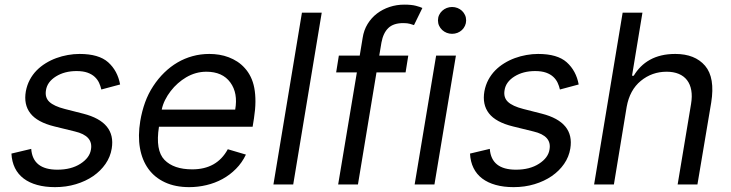

<svg xmlns="http://www.w3.org/2000/svg" viewBox="-20 -781 3095 813"><path d="M112.2 -150.6Q118.6 -62.5 223 -62.5Q281.6 -62.5 320.7 -87.7Q359.7 -112.9 365.1 -147.7Q375.7 -206 296.9 -224.4L210.2 -245.7Q137.8 -263.5 108.7 -301Q79.5 -338.4 89.5 -394.9Q94.5 -421.2 106.2 -443.2Q117.9 -465.2 134.9 -482.6Q152 -500 173.3 -513.1Q194.6 -526.3 218.4 -535Q242.2 -543.7 267.2 -548.1Q292.3 -552.6 316.8 -552.6Q398.4 -552.6 437.9 -517.4Q478 -481.5 488.6 -423.3L409.1 -402Q405.9 -416.5 399.5 -430.4Q393.1 -444.2 381.2 -455.4Q369.3 -466.6 350.5 -473.4Q331.7 -480.1 304 -480.1Q253.6 -480.1 217 -457.4Q180 -434.3 174.7 -399.1Q169.4 -368.3 188.9 -349.8Q208.5 -331.3 254.3 -319.6L332.4 -299.7Q471.6 -264.2 453.1 -152Q447.4 -116.8 426.8 -87Q406.2 -57.2 374.5 -35.3Q342.7 -13.5 301.5 -1.1Q260.3 11.4 213.1 11.4Q170.8 11.4 137.4 2.1Q104 -7.1 80.3 -25Q56.5 -43 43.3 -69.6Q30.2 -96.2 28.4 -130.7Z M573.9 -268.5Q581 -310.4 594.3 -347.3Q607.6 -384.2 628.9 -416.5Q649.9 -448.5 675.8 -473.7Q701.7 -498.9 731.7 -516.5Q761.7 -534.1 795.6 -543.3Q829.5 -552.6 866.5 -552.6Q887.8 -552.6 908.6 -549.2Q929.3 -545.8 948.5 -538.5Q967.7 -531.2 985.1 -519.9Q1002.5 -508.5 1016.7 -492.5Q1031.2 -476.6 1041.5 -455.6Q1051.8 -434.7 1056.8 -408.4Q1061.8 -382.1 1061.6 -350.1Q1061.4 -318.2 1055.4 -279.8L1049.7 -244.3H653.1Q637.4 -144.2 676.5 -104Q715.6 -63.9 794 -63.9Q845.9 -63.9 883.5 -85Q921.2 -106.2 944.6 -149.1L1021.3 -126.4Q1005 -92 979.2 -66.1Q953.5 -40.1 921.9 -22.9Q890.3 -5.7 854.2 2.8Q818.2 11.4 781.2 11.4Q722.3 11.4 678.6 -8.9Q634.9 -29.1 608.3 -65.9Q581.7 -102.6 572.6 -154.1Q563.6 -205.6 573.9 -268.5ZM664.8 -316.8H975.9Q988.3 -386.7 955.3 -431.8Q922.2 -477.3 853.7 -477.3Q808.6 -477.3 768.1 -453.5Q750 -442.8 733.3 -428.1Q716.6 -413.4 702.8 -395.4Q688.9 -377.5 679 -357.6Q669 -337.7 664.8 -316.8Z M1342.3 -727.3 1221.6 0H1137.8L1258.5 -727.3Z M1414.8 -545.5H1503.2L1515.6 -620.7Q1520.6 -653.4 1536.6 -679.5Q1552.6 -705.6 1576.3 -723.7Q1600.1 -741.8 1629.8 -751.6Q1659.4 -761.4 1691.8 -761.4Q1722.7 -761.4 1741.3 -756.4Q1759.9 -751.4 1768.5 -747.2L1733 -674.7Q1726.6 -676.8 1716.1 -680Q1705.6 -683.2 1687.5 -683.2Q1646 -683.2 1624.3 -662.3Q1602.6 -641.3 1595.2 -600.9L1585.9 -545.5H1708.8L1697.4 -474.4H1574.2L1495.7 0H1411.9L1491.1 -474.4H1403.4Z M1826.7 -545.5H1910.5L1819.6 0H1735.8ZM1834.5 -694.6Q1834.5 -707 1839.3 -717.3Q1844.1 -727.6 1852.5 -735.3Q1860.8 -742.9 1871.6 -747.2Q1882.5 -751.4 1894.2 -751.4Q1906.2 -751.4 1917.1 -747.2Q1927.9 -742.9 1936.1 -735.3Q1944.2 -727.6 1949 -717.3Q1953.8 -707 1953.8 -694.6Q1953.8 -682.5 1949 -672.1Q1944.2 -661.6 1936.1 -653.9Q1927.9 -646.3 1917.1 -642Q1906.2 -637.8 1894.2 -637.8Q1882.5 -637.8 1871.6 -642Q1860.8 -646.3 1852.5 -653.9Q1844.1 -661.6 1839.3 -672.1Q1834.5 -682.5 1834.5 -694.6Z M2054 -150.6Q2060.4 -62.5 2164.8 -62.5Q2223.4 -62.5 2262.4 -87.7Q2301.5 -112.9 2306.8 -147.7Q2317.5 -206 2238.6 -224.4L2152 -245.7Q2079.5 -263.5 2050.4 -301Q2021.3 -338.4 2031.2 -394.9Q2036.2 -421.2 2047.9 -443.2Q2059.7 -465.2 2076.7 -482.6Q2093.8 -500 2115.1 -513.1Q2136.4 -526.3 2160.2 -535Q2183.9 -543.7 2209 -548.1Q2234 -552.6 2258.5 -552.6Q2340.2 -552.6 2379.6 -517.4Q2419.7 -481.5 2430.4 -423.3L2350.9 -402Q2347.7 -416.5 2341.3 -430.4Q2334.9 -444.2 2323 -455.4Q2311.1 -466.6 2292.3 -473.4Q2273.4 -480.1 2245.7 -480.1Q2195.3 -480.1 2158.7 -457.4Q2121.8 -434.3 2116.5 -399.1Q2111.2 -368.3 2130.7 -349.8Q2150.2 -331.3 2196 -319.6L2274.1 -299.7Q2413.4 -264.2 2394.9 -152Q2389.2 -116.8 2368.6 -87Q2348 -57.2 2316.2 -35.3Q2284.4 -13.5 2243.3 -1.1Q2202.1 11.4 2154.8 11.4Q2112.6 11.4 2079.2 2.1Q2045.8 -7.1 2022 -25Q1998.2 -43 1985.1 -69.6Q1971.9 -96.2 1970.2 -130.7Z M2616.5 -727.3H2700.3L2656.2 -460.2H2663.4Q2676.1 -481.5 2693.2 -498.6Q2710.2 -515.6 2731.9 -527.7Q2753.6 -539.8 2780.4 -546.2Q2807.2 -552.6 2839.5 -552.6Q2922.6 -552.6 2965.6 -502.5Q3008.5 -452.1 2991.5 -346.6L2933.2 0H2849.4L2906.2 -340.9Q2911.6 -373.6 2907.1 -398.8Q2902.7 -424 2889.2 -441.6Q2875.7 -459.2 2853.9 -468.2Q2832 -477.3 2802.6 -477.3Q2740.8 -477.3 2693.5 -438.6Q2646.3 -399.9 2633.5 -328.1L2579.5 0H2495.7Z"/></svg>

Font: Inter P
Style: Italic
Weight: 400
Italic angle: -9.40001°
Designer: Rasmus Andersson
Foundry: rsms
Version: Version 3.018;git-588b23468